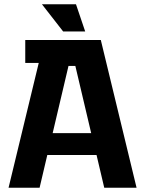

<svg xmlns="http://www.w3.org/2000/svg" viewBox="-20 -877 672 897"><path d="M161 -583H98V-690H451L618 0H467L431 -153H201L165 0H20ZM406 -255 332 -569H300L226 -255ZM176 -857H335L378 -730H275Z"/></svg>

Font: Mozilla Headline BETA
Style: Bold
Weight: 700
Designer: Studio DRAMA
Foundry: Studio DRAMA
Version: Version 0.100